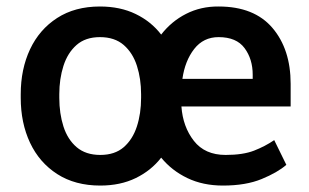

<svg xmlns="http://www.w3.org/2000/svg" viewBox="-20 -558 945 588"><path d="M43.5 -258.3V-269.5Q43.5 -346.2 72 -407Q100.6 -467.8 155 -502.9Q209.5 -538.1 286.1 -538.1Q348.1 -538.1 395.5 -515.1Q442.9 -492.2 473.6 -452.1Q504.9 -492.7 550 -515.6Q595.2 -538.6 649.4 -538.1Q758.3 -538.1 814.2 -472.7Q870.1 -407.2 870.1 -301.3V-231.9H535.6Q540 -169.9 573.7 -126.7Q607.4 -83.5 670.9 -83.5Q724.1 -83.5 758.1 -96.7Q792 -109.9 819.8 -128.9L856.9 -53.2Q830.1 -29.8 781.5 -9.8Q732.9 10.3 662.6 10.3Q601.6 10.3 553.7 -12.7Q505.9 -35.6 473.6 -75.2Q442.9 -35.6 395.8 -12.7Q348.6 10.3 287.1 10.3Q210 10.3 155.3 -24.9Q100.6 -60.1 72 -120.8Q43.5 -181.6 43.5 -258.3ZM649.4 -444.3Q603 -444.3 574.7 -408Q546.4 -371.6 538.6 -316.4H753.9V-329.1Q753.9 -377 729 -410.6Q704.1 -444.3 649.4 -444.3ZM161.6 -269.5V-258.3Q161.6 -210.4 174.3 -170.7Q187 -130.9 214.8 -107.2Q242.7 -83.5 287.1 -83.5Q331.5 -83.5 358.9 -107.2Q386.2 -130.9 399.2 -170.7Q412.1 -210.4 412.1 -258.3V-269.5Q412.1 -316.4 399.4 -356.2Q386.7 -396 358.9 -420.2Q331.1 -444.3 286.1 -444.3Q241.7 -444.3 214.4 -420.2Q187 -396 174.3 -356.2Q161.6 -316.4 161.6 -269.5Z"/></svg>

Font: Vazirmatn UI Medium
Style: Regular
Weight: 500
Designer: Saber Rastikerdar
Foundry: Saber Rastikerdar
Version: Version 33.003